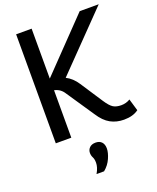

<svg xmlns="http://www.w3.org/2000/svg" viewBox="-173 -812 963 1175"><g transform="rotate(-20 308.0 -224.0)"><path d="M78 0V-710H179V-385L492 -710H616L272 -356Q313 -336 343 -290L438 -145Q463 -107 483 -94.5Q503 -82 535 -82Q567 -82 593 -98L616 -20Q580 7 521 7Q472 7 433 -14.5Q394 -36 362 -86L242 -264Q231 -282 216 -293Q201 -304 179 -309V0ZM248 262Q259 243 264 226.5Q269 210 269 196Q269 172 261.5 158Q254 144 254 127Q254 107 268 93Q282 79 308 79Q333 79 347 94Q361 109 361 136Q361 163 345 199.5Q329 236 297 262Z"/></g></svg>

Font: Livvic Medium
Style: Regular
Weight: 500
Designer: Jacques Le Bailly, Baron von Fonthausen
Version: Version 1.001; ttfautohint (v1.8.2)